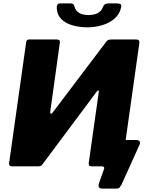

<svg xmlns="http://www.w3.org/2000/svg" viewBox="-20 -973 901 1123"><path d="M579 130Q564 130 559 122.5Q554 115 559 99L589 14Q591 8 587.5 4Q584 0 576 0H534L703 -169Q701 -154 717 -154H777Q791 -154 796.5 -146Q802 -138 795 -124L693 102Q686 116 680 123Q674 130 660 130ZM313 -742Q333 -742 330 -723L274 -320Q272 -309 277 -308Q282 -307 289 -316L599 -726Q607 -737 613.5 -739.5Q620 -742 632 -742H777Q798 -742 795 -721L696 -19Q695 -8 688 -4Q681 0 671 0H518Q506 0 502 -4.5Q498 -9 499 -20L558 -437Q559 -443 555.5 -444Q552 -445 547 -439L230 -14Q224 -4 217 -2Q210 0 203 0H52Q31 0 33 -17L133 -726Q135 -742 149 -742ZM488 -813Q441 -814 402 -825.5Q363 -837 338.5 -861.5Q314 -886 312 -925Q311 -938 315.5 -945.5Q320 -953 332 -953H388Q400 -954 406.5 -950Q413 -946 416 -934Q422 -910 443 -897.5Q464 -885 498 -885Q529 -885 550 -895.5Q571 -906 581 -929Q585 -942 593 -947.5Q601 -953 616 -953H664Q677 -953 684 -949Q691 -945 689 -934Q682 -893 652 -866Q622 -839 579 -826Q536 -813 488 -813Z"/></svg>

Font: Libre Franklin ExtraBold
Style: Italic
Weight: 800
Italic angle: -8°
Designer: Pablo Impallari, Rodrigo Fuenzalida, Nhung Nguyen
Foundry: Impallari Type
Version: Version 3.000